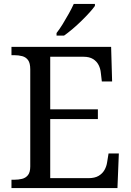

<svg xmlns="http://www.w3.org/2000/svg" viewBox="-20 -951 663 971"><path d="M38 0V-42H51Q73 -42 91.5 -46.5Q110 -51 121.5 -65.5Q133 -80 133 -109V-600Q133 -632 122 -647Q111 -662 92.5 -667Q74 -672 51 -672H38V-714H542L547 -539H495L490 -582Q488 -604 478.5 -622.5Q469 -641 450.5 -652.5Q432 -664 402 -664H234V-398H475V-349H234V-50H427Q459 -50 478.5 -61.5Q498 -73 508.5 -91.5Q519 -110 522 -132L529 -175H581L574 0ZM266 -784Q281 -803 297 -829Q313 -855 328 -882Q343 -909 353 -931H460V-921Q451 -908 433 -888Q415 -868 392.5 -846Q370 -824 347 -804.5Q324 -785 304 -771H266Z"/></svg>

Font: Noto Serif Hebrew
Style: Regular
Weight: 400
Designer: Monotype Design Team
Foundry: Monotype Imaging Inc.
Version: Version 2.003